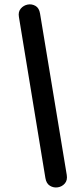

<svg xmlns="http://www.w3.org/2000/svg" viewBox="-20 -775 353 863"><path d="M184 25 65 -699Q61 -722 73.5 -736.5Q86 -751 104.5 -754.5Q123 -758 139.5 -748.5Q156 -739 160 -714L280 11Q284 35 271.5 49.5Q259 64 240 67Q221 70 204.5 60Q188 50 184 25Z"/></svg>

Font: Nunito
Style: Bold Italic
Weight: 700
Italic angle: -9°
Designer: Vernon Adams
Foundry: Vernon Adams
Version: Version 3.601; ttfautohint (v1.8.2.53-6de2)